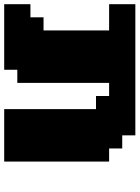

<svg xmlns="http://www.w3.org/2000/svg" viewBox="105 -770 665 915"><g transform="rotate(90 437.5 -312.5)"><path d="M500 0H750V-500H687.5V-562.5H625V-625H0V-500H125V-187.5H62.5V-125H0V0H312.5V-62.5H375V-500H437.5V-437.5H500Z"/></g></svg>

Font: Faithful 32x
Style: Bold
Weight: 400
Foundry: Faithful Resource Pack
Version: Version 1.0; January 27, 2023